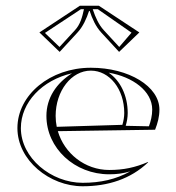

<svg xmlns="http://www.w3.org/2000/svg" viewBox="-20 -640 610 666"><path d="M291.1 -602C299.7 -575.8 311.7 -548.3 331.2 -527.2L393.1 -460L463.3 -527.5L323.1 -620H256.9L116.7 -527.5L186.9 -460L248.8 -527.2C268.3 -548.3 280.3 -575.8 288.9 -602ZM271.2 -608C265.1 -580 258.6 -555.5 240 -535.3L186.4 -477.1L135.8 -525.7L260.5 -608ZM301.8 -608H319.5L436.2 -526.7L393.6 -477.1L340 -535.3C322.4 -554.4 310.9 -580.3 302.5 -605.8ZM229.9 -385.8C175.3 -351.4 141 -299.9 141 -238C141 -126.2 238.6 -35.4 358.9 -35.4C384.9 -35.4 406.9 -38.3 431.8 -45.6C382.8 -17.9 328.1 -5.9 266.8 -5.9C157.1 -5.9 52.4 -92.5 52.4 -195.6C52.4 -284.8 126.1 -362.2 229.9 -385.8ZM533 -260C533 -340 427.5 -405 295 -405C154.4 -405 40.4 -311.2 40.4 -195.6C40.4 -84.3 151.7 6.1 266.8 6.1C354.8 6.1 433 -19 494 -77L493 -78C449 -59 408.3 -50.4 358.9 -50.4C274.8 -50.4 203.4 -107.5 180.6 -185L518 -190C527.1 -213.7 533 -234.8 533 -260ZM356.9 -387.9C440.8 -373.5 508 -323.9 508 -260C508 -239.4 503.3 -220.3 496.6 -201.9L416 -203.6C420.2 -217.5 423 -232.9 423 -248C423 -308.3 397.3 -360.7 356.9 -387.9ZM176.8 -200.1C174.3 -212.3 173 -225 173 -238C173 -324.7 227.7 -395 295 -395C360.1 -395 411 -330.8 411 -248C411 -234.5 408.4 -220.1 404.5 -207Z"/></svg>

Font: Sortefax
Style: Medium
Weight: 500
Designer: gluk
Foundry: gluk
Version: Version 0.261